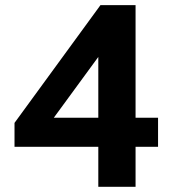

<svg xmlns="http://www.w3.org/2000/svg" viewBox="-20 -722 660 742"><path d="M359.9 -502 188 -267.1H359.9ZM359.9 -154.8H36.1V-247.1L368.2 -702.1H503.9V-267.1H590.8V-154.8H503.9V0H359.9Z"/></svg>

Font: LT Superior
Style: Bold
Weight: 400
Designer: Daniel Lyons
Foundry: LyonsType
Version: Version 1.000